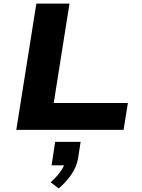

<svg xmlns="http://www.w3.org/2000/svg" viewBox="-20 -725 792 1072"><path d="M71 0 183 -705H368L280 -150H694L670 0ZM308 327 263 293Q300 259 320.5 229Q341 199 344 174L367 198H268L288 67H430L416 159Q408 205 380 247Q352 289 308 327Z"/></svg>

Font: Nunito Sans 7pt Expanded ExtraBold
Style: Italic
Weight: 800
Width: 7
Italic angle: -9°
Designer: Vernon Adams
Foundry: Vernon Adams
Version: Version 3.101;gftools[0.9.27]